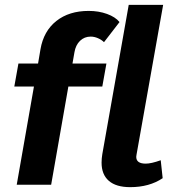

<svg xmlns="http://www.w3.org/2000/svg" viewBox="-20 -762 706 792"><path d="M120 -405H39L56 -500H137L147 -559Q160 -634 212.5 -675.5Q265 -717 346 -717Q387 -717 421.5 -704.5Q456 -692 473 -671L409 -588Q399 -598 384 -604.5Q369 -611 354 -611Q328 -611 310 -593.5Q292 -576 287 -546L279 -500H419L402 -405H262L191 0H49ZM399 -91Q399 -108 402 -126L511 -742H653L543 -123L542 -115Q542 -87 581 -87Q604 -87 643 -101L651 -27Q596 10 517 10Q459 10 429 -16Q399 -42 399 -91Z"/></svg>

Font: Sarabun ExtraBold
Style: Italic
Weight: 800
Italic angle: -10°
Designer: Suppakit Chalermlarp | Katatrad Co.,Ltd.
Foundry: Cadson Demak Co.,Ltd.
Version: Version 1.000; ttfautohint (v1.6)